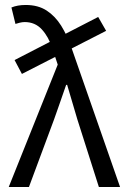

<svg xmlns="http://www.w3.org/2000/svg" viewBox="-20 -744 508 764"><path d="M67.2 -449.8 38 -505 370.7 -676.5 402.3 -621.3ZM14.8 0 209.7 -486.9 188 -552.1Q173.3 -597.6 146.5 -626.9Q119.7 -656.2 78.4 -656.2Q69 -656.2 58.9 -653.7Q48.9 -651.2 41.5 -648.8L25.5 -714.2Q37.6 -719.2 51.6 -721.7Q65.6 -724.2 82.5 -724.2Q131.5 -724.2 165.5 -702.1Q199.5 -680 223.4 -641.8Q247.2 -603.5 264.1 -554.9L457.7 0H373.4L287.7 -269.2Q277.7 -301.7 267.5 -337.6Q257.3 -373.5 247.2 -406.3H243.2Q231.4 -372.8 219 -336.6Q206.7 -300.5 195.3 -269.2L95.2 0Z"/></svg>

Font: SourceSans3VF
Style: Regular
Weight: 200
Designer: Paul D. Hunt
Foundry: Adobe
Version: Version 3.052;hotconv 1.1.0;makeotfexe 2.6.0